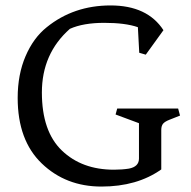

<svg xmlns="http://www.w3.org/2000/svg" viewBox="-20 -678 703 706"><path d="M573 -200V-55Q484 8 353 8Q222 8 133.5 -77Q45 -162 45 -318Q45 -404 74 -471.5Q103 -539 152 -578Q251 -658 386.5 -658Q522 -658 581 -567L516 -477L492 -484L487 -578Q441 -594 363.5 -594Q286 -594 237 -572Q134 -481 134 -338Q134 -195 207.5 -124.5Q281 -54 399 -54Q429 -54 454 -58Q491 -65 491 -95V-225L405 -257L411 -279H635L642 -253L604 -238Q586 -231 579.5 -223Q573 -215 573 -200Z"/></svg>

Font: Fenix
Style: Regular
Weight: 400
Designer: Fernando Diaz
Foundry: Fernando Diaz
Version: 004.301